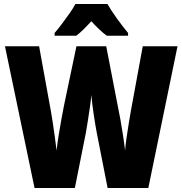

<svg xmlns="http://www.w3.org/2000/svg" viewBox="-20 -998 919 967"><path d="M874 -765 727 -51H522L467 -331Q460 -368 452 -421.5Q444 -475 440 -520Q438 -494 433 -459Q428 -424 422.5 -390Q417 -356 413 -332L357 -51H154L5 -765H177L236 -440Q240 -418 245.5 -382.5Q251 -347 256 -309Q261 -271 265 -240Q269 -278 276 -320.5Q283 -363 290 -401.5Q297 -440 302 -465L365 -765H515L573 -465Q579 -438 586 -398.5Q593 -359 599.5 -317Q606 -275 610 -240Q612 -267 617 -302Q622 -337 628 -373.5Q634 -410 639 -439L699 -765ZM521 -978Q540 -945 568 -906Q596 -867 625 -832V-818H518Q500 -831 481 -849Q462 -867 440 -891Q417 -866 398.5 -848Q380 -830 364 -818H255V-832Q270 -849 290.5 -876Q311 -903 330.5 -931Q350 -959 360 -978Z"/></svg>

Font: Noto Sans Tamil UI Condensed Black
Style: Regular
Weight: 900
Width: 3
Designer: Jelle Bosma - Monotype Design Team
Foundry: Monotype Imaging Inc.
Version: Version 2.004; ttfautohint (v1.8.4.7-5d5b)